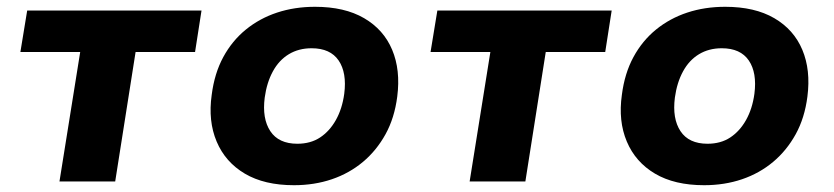

<svg xmlns="http://www.w3.org/2000/svg" viewBox="-20 -534 2454 565"><path d="M155 0 216 -381H40L60 -503H573L554 -381H379L319 0Z M845 11Q758 11 700.5 -23Q643 -57 617.5 -117.5Q592 -178 603 -255Q611 -318 637 -366Q663 -414 703.5 -447Q744 -480 795.5 -497Q847 -514 907 -514Q994 -514 1051.5 -480.5Q1109 -447 1134 -387.5Q1159 -328 1149 -250Q1141 -187 1114.5 -139Q1088 -91 1048 -57.5Q1008 -24 956.5 -6.5Q905 11 845 11ZM855 -111Q894 -111 922 -129.5Q950 -148 968.5 -181Q987 -214 993 -258Q1001 -320 976.5 -356Q952 -392 897 -392Q859 -392 830 -374.5Q801 -357 783 -324Q765 -291 759 -247Q751 -185 775.5 -148Q800 -111 855 -111Z M1362 0 1423 -381H1247L1267 -503H1780L1761 -381H1586L1526 0Z M2052 11Q1965 11 1907.5 -23Q1850 -57 1824.5 -117.5Q1799 -178 1810 -255Q1818 -318 1844 -366Q1870 -414 1910.5 -447Q1951 -480 2002.5 -497Q2054 -514 2114 -514Q2201 -514 2258.5 -480.5Q2316 -447 2341 -387.5Q2366 -328 2356 -250Q2348 -187 2321.5 -139Q2295 -91 2255 -57.5Q2215 -24 2163.5 -6.5Q2112 11 2052 11ZM2062 -111Q2101 -111 2129 -129.5Q2157 -148 2175.5 -181Q2194 -214 2200 -258Q2208 -320 2183.5 -356Q2159 -392 2104 -392Q2066 -392 2037 -374.5Q2008 -357 1990 -324Q1972 -291 1966 -247Q1958 -185 1982.5 -148Q2007 -111 2062 -111Z"/></svg>

Font: Nunito Sans 7pt ExtraBold
Style: Italic
Weight: 800
Italic angle: -9°
Designer: Vernon Adams
Foundry: Vernon Adams
Version: Version 3.101;gftools[0.9.27]